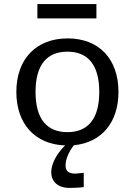

<svg xmlns="http://www.w3.org/2000/svg" viewBox="-20 -700 660 940"><path d="M154 -250C154 -383 210 -447 310 -447C410 -447 466 -383 466 -250C466 -117 410 -53 310 -53C210 -53 154 -117 154 -250ZM390 146 350 150C317 150 301 139 301 109C301 73 324 33 342 11C477 -2 560 -100 560 -250C560 -411 465 -512 311 -512C157 -512 60 -411 60 -250C60 -93 152 7 299 12L292 19C270 41 231 92 231 143C231 190 264 220 321 220C331 220 369 219 390 216ZM452 -680H163V-610H452Z"/></svg>

Font: Perun
Style: Regular
Weight: 400
Foundry: Copyright (c) Stefan Peev, Context Ltd, 2016
Version: Version 1.089